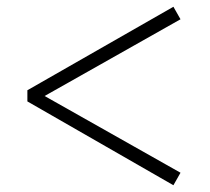

<svg xmlns="http://www.w3.org/2000/svg" viewBox="-20 -644 620 568"><path d="M61 -344 493 -96 514 -133 112 -360 514 -587 493 -624 61 -377Z"/></svg>

Font: Harano Aji Mincho K1
Style: Regular
Weight: 400
Foundry: Masamichi Hosoda
Version: HaranoAjiMinchoK1-Regular version 20230610;ttx 4.39.4